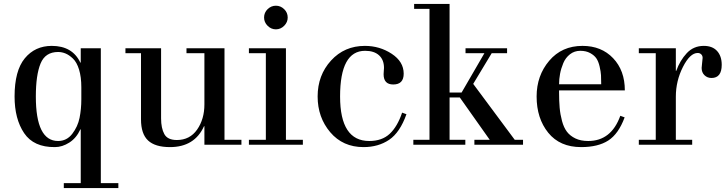

<svg xmlns="http://www.w3.org/2000/svg" viewBox="-20 -735 3691 975"><path d="M390 195V-78H388Q368 -34 332 -11Q296 12 259 12Q151 13 102.5 -59Q54 -131 54 -245Q54 -376 106 -439Q158 -502 243 -502Q348 -502 388 -417H390V-490H492V195H581V220H304V195ZM393 -231V-292Q393 -344 381.5 -381.5Q370 -419 350.5 -437.5Q331 -456 312.5 -463.5Q294 -471 275 -471Q210 -471 186 -412.5Q162 -354 162 -245Q162 -19 275 -19Q319 -19 347 -55.5Q375 -92 384 -136.5Q393 -181 393 -231Z M1018 0V-94H1016Q968 12 843 12Q768 12 732 -21.5Q696 -55 696 -129V-465H617V-490H798V-134Q798 -84 814.5 -54Q831 -24 878 -24Q944 -24 981 -77Q1018 -130 1018 -205V-465H927V-490H1120V-25H1206V0Z M1330 -25V-465H1244V-490H1432V-25H1518V0H1244V-25ZM1321 -646Q1321 -671 1339 -688.5Q1357 -706 1381 -706Q1405 -706 1423 -688.5Q1441 -671 1441 -646Q1441 -622 1423 -604Q1405 -586 1381 -586Q1357 -586 1339 -604Q1321 -622 1321 -646Z M2022 -163 2044 -155Q2011 -62 1956 -25Q1901 12 1826 12Q1721 12 1657 -63.5Q1593 -139 1593 -245Q1593 -353 1661 -427.5Q1729 -502 1833 -502Q1908 -502 1969 -462Q2030 -422 2030 -361Q2030 -306 1977 -306Q1928 -306 1928 -358Q1928 -366 1929 -376Q1930 -386 1930 -390Q1930 -431 1905 -454Q1880 -477 1834 -477Q1707 -477 1707 -245Q1707 -19 1855 -19Q1920 -19 1959 -55.5Q1998 -92 2022 -163Z M2161 -25V-690H2083V-715H2263V-265H2324L2440 -465H2344V-490H2555V-465H2477L2383 -309L2594 -25H2636V0H2389V-25H2467L2315 -240H2263V-25H2343V0H2079V-25Z M3153 -276H2819V-268Q2819 -222 2822 -188Q2825 -154 2834 -120.5Q2843 -87 2859 -66Q2875 -45 2902 -32Q2929 -19 2967 -19Q3084 -19 3130 -147L3152 -139Q3121 -55 3069 -21.5Q3017 12 2931 12Q2823 12 2764 -61Q2705 -134 2705 -245Q2705 -351 2769 -426.5Q2833 -502 2938 -502Q3034 -502 3093.5 -439.5Q3153 -377 3153 -276ZM2819 -307H3033Q3033 -335 3032 -353Q3031 -371 3025 -397Q3019 -423 3008.5 -438.5Q2998 -454 2977 -465.5Q2956 -477 2927 -477Q2897 -477 2874.5 -459.5Q2852 -442 2840.5 -414.5Q2829 -387 2824 -360Q2819 -333 2819 -307Z M3310 -25V-465H3224V-490H3412V-375H3414Q3433 -428 3467.5 -465Q3502 -502 3554 -502Q3598 -502 3621.5 -476Q3645 -450 3645 -406Q3645 -339 3593 -339Q3572 -339 3557.5 -353Q3543 -367 3543 -390Q3543 -397 3545.5 -416Q3548 -435 3548 -441Q3548 -452 3541 -459Q3534 -466 3523 -466Q3484 -466 3448 -395Q3412 -324 3412 -244V-25H3495V0H3224V-25Z"/></svg>

Font: Justus
Style: Roman
Weight: 500
Version: Version 001.001